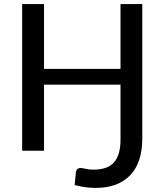

<svg xmlns="http://www.w3.org/2000/svg" viewBox="-20 -738 806 940"><path d="M676.5 -718V-57.5Q676.5 -0.5 661.8 44Q647 88.5 618 119.2Q589 150 546.5 166Q504 182 448.5 182Q398.5 182 345.5 168L351.5 104.5Q352.5 96 358.2 90.2Q364 84.5 375.5 84.5Q384 84.5 398.8 88.5Q413.5 92.5 437.5 92.5Q469.5 92.5 494 84.8Q518.5 77 535.5 59.5Q552.5 42 561.2 13.8Q570 -14.5 570 -55V-323.5H195.5V0H88.5V-718H195.5V-401H570V-718Z"/></svg>

Font: Lato 2
Style: Regular
Weight: 500
Designer: Lukasz Dziedzic with Adam Twardoch and Botio Nikoltchev
Foundry: tyPoland Lukasz Dziedzic
Version: Version 2.015; 2015-08-06; http://www.latofonts.com/